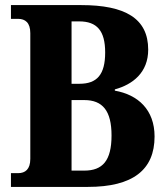

<svg xmlns="http://www.w3.org/2000/svg" viewBox="-20 -734 661 754"><path d="M23 0H325C502 0 587 -67 587 -198C587 -303 522 -362 431 -378V-383C501 -402 562 -449 562 -539C562 -662 471 -714 299 -714H23V-660H51C79 -660 99 -645 99 -604V-110C99 -69 79 -54 51 -54H23ZM261 -405V-650H291C361 -650 393 -613 393 -528C393 -441 361 -405 292 -405ZM261 -64V-341H311C383 -341 418 -299 418 -202C418 -103 383 -64 311 -64Z"/></svg>

Font: Noto Serif Condensed ExtraBold
Style: Regular
Weight: 800
Width: 3
Designer: Monotype Design Team
Foundry: Monotype Imaging Inc.
Version: Version 2.013